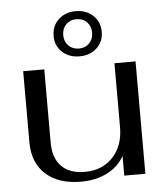

<svg xmlns="http://www.w3.org/2000/svg" viewBox="-53 -777 722 834"><g transform="rotate(-5 308.5 -360.0)"><path d="M58 -180V-490H150V-170Q150 -103 185.5 -67Q221 -31 287 -31Q363 -31 409.5 -80.5Q456 -130 456 -211V-490H548V0H456V-86Q432 -41 382 -15.5Q332 10 267 10Q169 10 113.5 -40.5Q58 -91 58 -180ZM203 -631Q203 -674 232.5 -702Q262 -730 308 -730Q354 -730 383.5 -702Q413 -674 413 -631Q413 -588 383.5 -560.5Q354 -533 308 -533Q262 -533 232.5 -560.5Q203 -588 203 -631ZM371 -631Q371 -659 353.5 -677Q336 -695 308 -695Q280 -695 262.5 -677Q245 -659 245 -631Q245 -603 262.5 -585Q280 -567 308 -567Q336 -567 353.5 -585Q371 -603 371 -631Z"/></g></svg>

Font: Fahkwang
Style: Regular
Weight: 400
Version: Version 1.000; ttfautohint (v1.6)